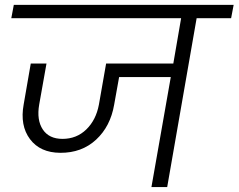

<svg xmlns="http://www.w3.org/2000/svg" viewBox="-20 -760 969 780"><path d="M25.9 -686 36.1 -740.2H929.2L918.9 -686H778.8L659.2 0H595.2L673.8 -446.8H463.9L443.8 -335Q428.7 -246.6 370.4 -192.6Q312 -138.7 225.1 -139.2Q143.1 -139.6 101.8 -194.8Q60.5 -250 76.2 -335.9L105 -502H168.9L139.2 -335Q128.4 -272.5 153.8 -234.1Q179.2 -195.8 233.9 -195.8Q291 -195.8 330.6 -234.1Q370.1 -272.5 381.8 -335L411.1 -502H684.1L715.8 -686Z"/></svg>

Font: SVN-Poppins Light
Style: Italic
Weight: 300
Italic angle: -10°
Designer: Ninad Kale (Devanagari), Jonny Pinhorn (Latin)
Foundry: Indian Type Foundry
Version: Version 3.002 2017